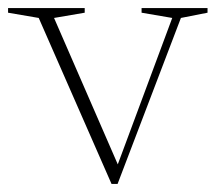

<svg xmlns="http://www.w3.org/2000/svg" viewBox="-25 -446 550 476"><path d="M423.5 -401.5 266.5 10H251.5L71 -401.5L-5 -414.5V-426H185V-414.5L109 -401.5L267 -38.5L402 -401.5L326 -414.5V-426H489.5V-414.5Z"/></svg>

Font: Newsreader 16pt ExtraLight
Style: Regular
Weight: 275
Designer: Hugues Gentile
Foundry: Production Type
Version: Version 1.003; ttfautohint (v1.8.3)